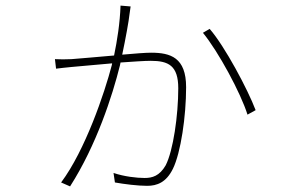

<svg xmlns="http://www.w3.org/2000/svg" viewBox="-20 -625 1040 685"><path d="M728 -522 704 -508C759 -441 839 -293 863 -216L892 -232C864 -306 782 -460 728 -522ZM176 -414 180 -380C195 -382 215 -384 235 -386L380 -399L379 -393C353 -293 284 -89 198 26L230 40C324 -107 381 -283 408 -392L410 -402C454 -405 495 -408 518 -408C581 -408 616 -391 616 -310C616 -214 598 -87 571 -35C549 3 523 10 496 10C468 10 423 5 385 -8L390 26C424 32 471 38 505 38C540 38 573 26 597 -23C625 -80 644 -210 644 -314C644 -420 588 -437 519 -437C500 -437 461 -434 416 -430C428 -486 440 -553 442 -574C443 -583 444 -588 446 -602L410 -605C408 -543 398 -480 387 -427C327 -422 265 -416 235 -414C214 -413 195 -413 176 -414Z"/></svg>

Font: Harano Aji Gothic CN ExtraLight
Style: Regular
Weight: 250
Foundry: Masamichi Hosoda
Version: HaranoAjiGothicCN-ExtraLight version 20230610;ttx 4.39.4